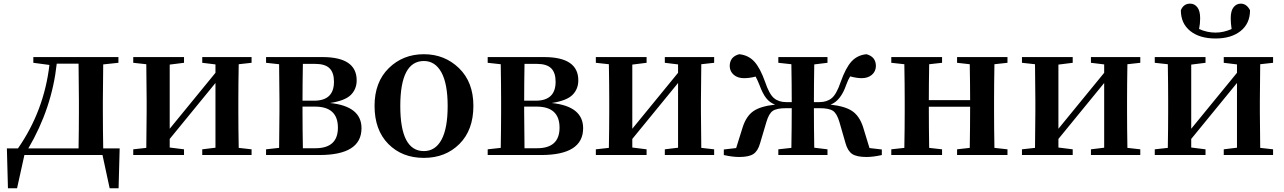

<svg xmlns="http://www.w3.org/2000/svg" viewBox="-20 -847 7016 1049"><path d="M134.8 -36.1H409.2Q411.1 -149.4 411.1 -235.4V-299.8Q411.1 -385.7 409.2 -499H290Q263.7 -255.9 134.8 -36.1ZM543.9 -36.1H633.8L627.9 181.6H579.1L540 0H113.3L73.2 181.6H23.4L17.6 -36.1H78.1Q220.7 -241.2 250 -492.2L162.1 -503.9V-535.2H627V-503.9L543.9 -495.1Q542 -381.8 542 -299.8V-235.4Q542 -149.4 543.9 -36.1Z M1354.5 -503.9 1284.2 -496.1Q1282.2 -382.8 1282.2 -299.8V-235.4Q1282.2 -152.3 1284.2 -39.1L1354.5 -31.2V0H1085V-31.2L1157.2 -40V-393.6L907.2 -87.9V-41L985.4 -31.2V0H708V-31.2L779.3 -39.1Q781.2 -152.3 781.2 -235.4V-299.8Q781.2 -382.8 779.3 -496.1L708 -503.9V-535.2H985.4V-503.9L907.2 -494.1V-143.6L1157.2 -449.2V-495.1L1085 -503.9V-535.2H1354.5Z M1634.8 -37.1H1703.1Q1826.2 -37.1 1826.2 -149.4Q1826.2 -264.6 1700.2 -264.6H1632.8V-235.4Q1632.8 -150.4 1634.8 -37.1ZM1702.1 -498H1634.8Q1632.8 -390.6 1632.8 -296.9H1696.3Q1804.7 -296.9 1804.7 -400.4Q1804.7 -450.2 1780.3 -474.1Q1755.9 -498 1702.1 -498ZM1433.6 -535.2H1741.2Q1928.7 -535.2 1928.7 -408.2Q1928.7 -360.4 1897 -328.6Q1865.2 -296.9 1783.2 -284.2Q1955.1 -266.6 1955.1 -146.5Q1955.1 0 1724.6 0H1433.6V-31.2L1504.9 -39.1Q1506.8 -152.3 1506.8 -235.4V-299.8Q1506.8 -382.8 1504.9 -496.1L1433.6 -503.9Z M2295.9 15.6Q2176.8 15.6 2101.6 -60.5Q2026.4 -136.7 2026.4 -268.6Q2026.4 -398.4 2104 -474.6Q2181.6 -550.8 2295.9 -550.8Q2409.2 -550.8 2487.8 -474.6Q2566.4 -398.4 2566.4 -268.6Q2566.4 -136.7 2490.2 -60.5Q2414.1 15.6 2295.9 15.6ZM2295.9 -21.5Q2358.4 -21.5 2392.1 -83.5Q2425.8 -145.5 2425.8 -267.6Q2425.8 -389.6 2391.6 -451.7Q2357.4 -513.7 2295.9 -513.7Q2167 -513.7 2167 -267.6Q2167 -21.5 2295.9 -21.5Z M2845.7 -37.1H2914.1Q3037.1 -37.1 3037.1 -149.4Q3037.1 -264.6 2911.1 -264.6H2843.8V-235.4Q2843.8 -150.4 2845.7 -37.1ZM2913.1 -498H2845.7Q2843.8 -390.6 2843.8 -296.9H2907.2Q3015.6 -296.9 3015.6 -400.4Q3015.6 -450.2 2991.2 -474.1Q2966.8 -498 2913.1 -498ZM2644.5 -535.2H2952.1Q3139.6 -535.2 3139.6 -408.2Q3139.6 -360.4 3107.9 -328.6Q3076.2 -296.9 2994.1 -284.2Q3166 -266.6 3166 -146.5Q3166 0 2935.5 0H2644.5V-31.2L2715.8 -39.1Q2717.8 -152.3 2717.8 -235.4V-299.8Q2717.8 -382.8 2715.8 -496.1L2644.5 -503.9Z M3881.8 -503.9 3811.5 -496.1Q3809.6 -382.8 3809.6 -299.8V-235.4Q3809.6 -152.3 3811.5 -39.1L3881.8 -31.2V0H3612.3V-31.2L3684.6 -40V-393.6L3434.6 -87.9V-41L3512.7 -31.2V0H3235.4V-31.2L3306.6 -39.1Q3308.6 -152.3 3308.6 -235.4V-299.8Q3308.6 -382.8 3306.6 -496.1L3235.4 -503.9V-535.2H3512.7V-503.9L3434.6 -494.1V-143.6L3684.6 -449.2V-495.1L3612.3 -503.9V-535.2H3881.8Z M4730.5 -38.1 4797.9 -30.3V0Q4751 10.7 4713.9 10.7Q4660.2 10.7 4635.7 -5.9Q4611.3 -22.5 4599.6 -64.5L4566.4 -179.7Q4552.7 -226.6 4531.2 -241.2Q4509.8 -255.9 4458 -255.9H4426.8Q4426.8 -151.4 4428.7 -40L4501 -31.2V0H4232.4V-31.2L4303.7 -39.1Q4305.7 -152.3 4305.7 -255.9H4274.4Q4223.6 -255.9 4202.1 -241.2Q4180.7 -226.6 4167 -179.7L4132.8 -64.5Q4121.1 -22.5 4096.7 -5.9Q4072.3 10.7 4018.6 10.7Q3981.4 10.7 3934.6 0V-30.3L4002 -38.1L4038.1 -153.3Q4057.6 -212.9 4096.2 -239.7Q4134.8 -266.6 4214.8 -275.4Q4185.5 -286.1 4166 -311Q4146.5 -335.9 4128.9 -383.8Q4119.1 -408.2 4108.4 -428.7Q4076.2 -419.9 4044.9 -419.9Q4010.7 -419.9 3989.3 -438Q3967.8 -456.1 3966.8 -485.4Q3966.8 -537.1 4018.6 -550.8Q4068.4 -545.9 4100.6 -511.2Q4132.8 -476.6 4160.2 -399.4Q4182.6 -333 4208.5 -311Q4234.4 -289.1 4275.4 -289.1H4305.7Q4305.7 -384.8 4303.7 -496.1L4232.4 -503.9V-535.2H4501V-503.9L4428.7 -495.1Q4426.8 -383.8 4426.8 -289.1H4457Q4498 -289.1 4524.4 -311Q4550.8 -333 4573.2 -399.4Q4600.6 -476.6 4632.3 -511.2Q4664.1 -545.9 4713.9 -550.8Q4765.6 -537.1 4765.6 -485.4Q4764.6 -456.1 4743.2 -438Q4721.7 -419.9 4687.5 -419.9Q4661.1 -419.9 4625 -429.7Q4613.3 -411.1 4603.5 -383.8Q4573.2 -295.9 4517.6 -275.4Q4597.7 -266.6 4636.7 -239.7Q4675.8 -212.9 4695.3 -153.3Z M5484.4 -503.9 5413.1 -496.1Q5411.1 -382.8 5411.1 -299.8V-235.4Q5411.1 -152.3 5413.1 -39.1L5484.4 -31.2V0H5209V-31.2L5278.3 -39.1Q5280.3 -152.3 5280.3 -263.7H5054.7Q5054.7 -152.3 5056.6 -39.1L5127 -31.2V0H4849.6V-31.2L4920.9 -39.1Q4922.9 -152.3 4922.9 -235.4V-299.8Q4922.9 -382.8 4920.9 -496.1L4849.6 -503.9V-535.2H5127V-503.9L5056.6 -496.1Q5054.7 -384.8 5054.7 -299.8H5280.3Q5280.3 -386.7 5278.3 -496.1L5209 -503.9V-535.2H5484.4Z M6210 -503.9 6139.6 -496.1Q6137.7 -382.8 6137.7 -299.8V-235.4Q6137.7 -152.3 6139.6 -39.1L6210 -31.2V0H5940.4V-31.2L6012.7 -40V-393.6L5762.7 -87.9V-41L5840.8 -31.2V0H5563.5V-31.2L5634.8 -39.1Q5636.7 -152.3 5636.7 -235.4V-299.8Q5636.7 -382.8 5634.8 -496.1L5563.5 -503.9V-535.2H5840.8V-503.9L5762.7 -494.1V-143.6L6012.7 -449.2V-495.1L5940.4 -503.9V-535.2H6210Z M6621.1 -636.7Q6534.2 -636.7 6482.9 -677.7Q6431.6 -718.8 6431.6 -791Q6446.3 -827.1 6482.4 -827.1Q6505.9 -827.1 6521.5 -807.6Q6537.1 -788.1 6537.1 -747.1Q6537.1 -716.8 6531.2 -688.5Q6575.2 -668.9 6621.1 -668.9Q6665 -668.9 6709 -688.5Q6704.1 -719.7 6704.1 -747.1Q6704.1 -788.1 6719.7 -807.6Q6735.4 -827.1 6758.8 -827.1Q6791 -827.1 6809.6 -791Q6809.6 -718.8 6758.3 -677.7Q6707 -636.7 6621.1 -636.7ZM6935.5 -503.9 6865.2 -496.1Q6863.3 -382.8 6863.3 -299.8V-235.4Q6863.3 -152.3 6865.2 -39.1L6935.5 -31.2V0H6666V-31.2L6738.3 -40V-393.6L6488.3 -87.9V-41L6566.4 -31.2V0H6289.1V-31.2L6360.4 -39.1Q6362.3 -152.3 6362.3 -235.4V-299.8Q6362.3 -382.8 6360.4 -496.1L6289.1 -503.9V-535.2H6566.4V-503.9L6488.3 -494.1V-143.6L6738.3 -449.2V-495.1L6666 -503.9V-535.2H6935.5Z"/></svg>

Font: GenYoMin TW TTF Bold
Style: Regular
Weight: 700
Version: Version 1.300